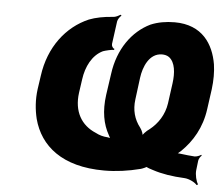

<svg xmlns="http://www.w3.org/2000/svg" viewBox="-46 -599 799 684"><g transform="rotate(5 354.0 -257.5)"><path d="M616 -84C655 -122 686 -173 695 -240L705 -312C709 -344 709 -374 705 -401C693 -472 652 -538 553 -538C522 -538 493 -533 467 -522C403 -491 355 -425 343 -335L332 -259C324 -200 333 -154 354 -117C356 -112 361 -103 365 -101L367 -104C363 -107 356 -108 350 -109C334 -110 320 -114 307 -121C254 -143 226 -191 235 -258L242 -307C248 -352 269 -395 307 -413C315 -416 340 -422 346 -421L347 -425C341 -426 336 -435 337 -442L348 -523C349 -530 356 -541 362 -545L358 -548C352 -544 341 -538 332 -538C300 -536 270 -530 247 -521C168 -487 108 -411 94 -306L87 -258C82 -220 85 -185 93 -152C118 -58 197 10 348 10C391 10 434 4 477 -7C482 -8 501 -16 500 -18H495C496 -15 516 -8 521 -7C554 4 592 10 636 12C653 13 674 24 681 33L686 30C679 21 673 -4 675 -20L679 -54C680 -61 685 -69 690 -73L688 -76C683 -72 672 -68 665 -68C648 -69 632 -71 616 -73C609 -74 601 -75 596 -73L597 -69C601 -71 611 -79 616 -84ZM463 -153C441 -181 432 -214 437 -252L447 -330C452 -369 472 -420 518 -420C527 -420 536 -418 543 -413C566 -396 569 -358 564 -321L554 -248C548 -207 526 -174 497 -151C486 -144 471 -128 469 -120H474C476 -128 470 -144 463 -153Z"/></g></svg>

Font: Asimov
Style: EdgeWideIt
Weight: 500
Designer: Google
Version: Version 2.000980: 2014